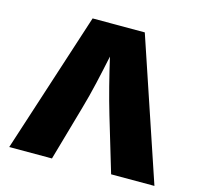

<svg xmlns="http://www.w3.org/2000/svg" viewBox="-105 -843 1005 958"><g transform="rotate(15 397.5 -364.0)"><path d="M22.5 0 258.3 -727.5H527.8L772.5 0H548.8L464.4 -282.2Q444.3 -350.1 426 -421.6Q407.7 -493.2 391.1 -565.9Q376 -493.2 359.6 -421.6Q343.3 -350.1 323.7 -282.2L243.2 0Z"/></g></svg>

Font: Inter Black
Style: Regular
Weight: 900
Designer: Rasmus Andersson
Foundry: rsms
Version: Version 4.000;git-a52131595